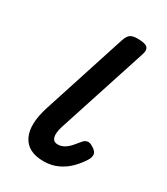

<svg xmlns="http://www.w3.org/2000/svg" viewBox="-140 -582 580 665"><g transform="rotate(30 150.0 -249.5)"><path d="M142 16Q78 16 56.5 -28.5Q35 -73 61 -152L168 -483Q175 -503 184.5 -509Q194 -515 213 -515Q244 -515 252.5 -505.5Q261 -496 254 -476L138 -119Q129 -90 133.5 -74.5Q138 -59 156 -59Q169 -59 181 -66Q193 -73 203 -84.5Q213 -96 222 -107Q228 -116 238.5 -119Q249 -122 264 -112Q280 -102 281 -91.5Q282 -81 276 -70Q263 -48 243.5 -28Q224 -8 198.5 4Q173 16 142 16Z"/></g></svg>

Font: Playwrite DK Uloopet
Style: Regular
Weight: 400
Designer: Veronika Burian, José Scaglione
Foundry: TypeTogether
Version: Version 1.002